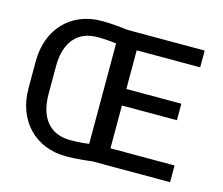

<svg xmlns="http://www.w3.org/2000/svg" viewBox="-103 -857 1164 1003"><g transform="rotate(15 479.0 -355.5)"><path d="M891.6 -90.3H544.9V-321.8H842.3V-411.1H544.9V-620.1H888.2V-710.9H471.7C427.2 -716.3 379.4 -721.2 329.1 -721.2C163.1 -721.2 50.3 -602.1 50.3 -429.7V-281.2C50.3 -108.9 164.1 10.3 330.1 10.3C380.4 10.3 427.2 5.4 471.7 0H891.6ZM403.8 -80.6C379.9 -78.1 355.5 -77.1 330.1 -77.1C224.6 -77.1 159.2 -147 159.2 -281.2V-430.7C159.2 -564 224.6 -633.8 329.1 -633.8C355 -633.8 379.9 -632.8 403.8 -630.4C413.1 -629.4 422.4 -628.4 431.6 -627V-84C422.4 -82.5 413.1 -81.5 403.8 -80.6Z"/></g></svg>

Font: Bert Sans Medium
Style: Regular
Weight: 500
Designer: Christian Robertson (Google), Cristiano Sobral
Foundry: Google, Cristiano Sobral
Version: Version 3.101